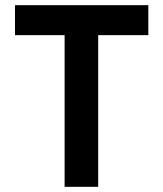

<svg xmlns="http://www.w3.org/2000/svg" viewBox="-20 -723 629 743"><path d="M38 -703V-587H230V0H360V-587H554V-703Z"/></svg>

Font: Bluebird
Style: Ext
Weight: 400
Designer: Jasper
Foundry: Cannot Into Space Fonts
Version: Version 0.98